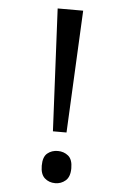

<svg xmlns="http://www.w3.org/2000/svg" viewBox="-53 -751 488 802"><g transform="rotate(5 191.5 -350.0)"><path d="M181 -201 156 -714H263L238 -201ZM147 -54Q147 -91 165 -106Q183 -121 209 -121Q234 -121 252.5 -106Q271 -91 271 -54Q271 -18 252.5 -2Q234 14 209 14Q183 14 165 -2Q147 -18 147 -54Z"/></g></svg>

Font: Noto Sans Gurmukhi
Style: Regular
Weight: 400
Designer: Jelle Bosma - Monotype Design Team
Foundry: Monotype Imaging Inc.
Version: Version 2.003